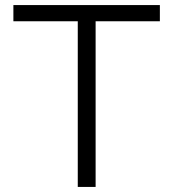

<svg xmlns="http://www.w3.org/2000/svg" viewBox="-20 -733 680 753"><path d="M285 0Q285 -60 285 -115.5Q285 -171 285 -236.5V-465Q285 -532 285 -587.8Q285 -643.5 285 -703.5L313.5 -649.5H231.5Q170 -649.5 122.8 -649.5Q75.5 -649.5 32.5 -649.5V-713H607V-649.5Q564.5 -649.5 517.2 -649.5Q470 -649.5 408 -649.5H326L355 -703.5Q355 -643.5 355 -587.8Q355 -532 355 -465V-236.5Q355 -171 355 -115.5Q355 -60 355 0Z"/></svg>

Font: Commissioner Thin Light
Style: Regular
Weight: 300
Version: Version 1.000